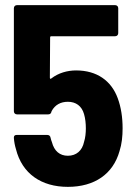

<svg xmlns="http://www.w3.org/2000/svg" viewBox="-20 -720 523 747"><path d="M438 -338C413 -406 357 -446 276 -446C242 -446 207 -436 180 -415C177 -412 174 -413 174 -418L175 -574C175 -578 177 -579 180 -579H428C435 -579 440 -584 440 -591V-688C440 -695 435 -700 428 -700H46C39 -700 34 -695 34 -688V-287C34 -280 39 -275 46 -275H167C173 -275 177 -277 179 -282C180 -284 180 -286 181 -288C194 -312 216 -324 244 -324C275 -324 298 -308 307 -276C312 -259 314 -240 314 -220C314 -203 312 -183 307 -168C300 -134 277 -114 244 -114C213 -114 191 -132 182 -167C180 -172 178 -178 177 -183C176 -191 171 -195 164 -195H45C38 -195 34 -192 34 -185C34 -185 34 -184 34 -183C35 -168 38 -153 42 -140C66 -44 141 7 244 7C348 7 420 -43 445 -132C454 -160 457 -190 457 -221C457 -263 451 -303 438 -338Z"/></svg>

Font: Barlow Semi Condensed
Style: Bold
Weight: 700
Width: 4
Designer: Jeremy Tribby
Foundry: Tribby Type
Version: Version 1.422;hotconv 1.0.109;makeotfexe 2.5.65596